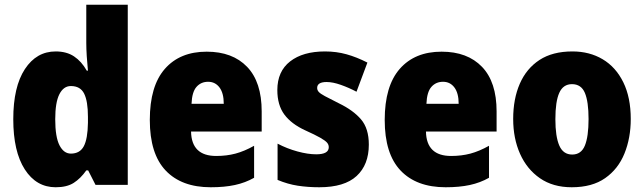

<svg xmlns="http://www.w3.org/2000/svg" viewBox="-20 -780 2718 810"><path d="M215 10Q133 10 84.5 -65.5Q36 -141 36 -277Q36 -414 85 -488.5Q134 -563 215 -563Q261 -563 292.5 -542Q324 -521 346 -482H351Q348 -512 346 -543Q344 -574 344 -599V-760H519V0H383L352 -61H344Q320 -27 291 -8.5Q262 10 215 10ZM279 -132Q317 -132 333.5 -163Q350 -194 351 -262V-287Q351 -353 335 -385Q319 -417 279 -417Q248 -417 230.5 -382.5Q213 -348 213 -277Q213 -202 231 -167Q249 -132 279 -132Z M852 -562Q961 -562 1022.5 -498Q1084 -434 1084 -310V-225H786Q788 -122 892 -122Q936 -122 973.5 -132Q1011 -142 1052 -165V-30Q1015 -9 971 0.5Q927 10 869 10Q746 10 679 -60.5Q612 -131 612 -274Q612 -417 675.5 -489.5Q739 -562 852 -562ZM858 -435Q828 -435 809 -413.5Q790 -392 788 -342H924Q924 -387 906 -411Q888 -435 858 -435Z M1536 -170Q1536 -85 1484.5 -37.5Q1433 10 1327 10Q1279 10 1236.5 3.5Q1194 -3 1151 -21V-174Q1191 -153 1235 -141Q1279 -129 1314 -129Q1367 -129 1367 -159Q1367 -170 1359.5 -178.5Q1352 -187 1331 -199Q1310 -211 1268 -230Q1209 -257 1179.5 -297Q1150 -337 1150 -400Q1150 -479 1204 -521Q1258 -563 1351 -563Q1399 -563 1442 -551Q1485 -539 1530 -516L1484 -393Q1452 -410 1418 -422Q1384 -434 1358 -434Q1318 -434 1318 -409Q1318 -400 1324.5 -392.5Q1331 -385 1350.5 -374.5Q1370 -364 1410 -344Q1470 -315 1503 -276.5Q1536 -238 1536 -170Z M1843 -562Q1952 -562 2013.5 -498Q2075 -434 2075 -310V-225H1777Q1779 -122 1883 -122Q1927 -122 1964.5 -132Q2002 -142 2043 -165V-30Q2006 -9 1962 0.5Q1918 10 1860 10Q1737 10 1670 -60.5Q1603 -131 1603 -274Q1603 -417 1666.5 -489.5Q1730 -562 1843 -562ZM1849 -435Q1819 -435 1800 -413.5Q1781 -392 1779 -342H1915Q1915 -387 1897 -411Q1879 -435 1849 -435Z M2641 -278Q2641 -198 2614.5 -132.5Q2588 -67 2533 -28.5Q2478 10 2392 10Q2313 10 2258 -28Q2203 -66 2174 -131Q2145 -196 2145 -278Q2145 -363 2173 -427Q2201 -491 2256 -527Q2311 -563 2395 -563Q2467 -563 2522.5 -530Q2578 -497 2609.5 -433Q2641 -369 2641 -278ZM2323 -277Q2323 -204 2339.5 -166Q2356 -128 2394 -128Q2432 -128 2447.5 -166Q2463 -204 2463 -278Q2463 -351 2447.5 -388Q2432 -425 2393 -425Q2356 -425 2339.5 -388.5Q2323 -352 2323 -277Z"/></svg>

Font: Noto Sans Oriya Cond Blk
Style: Regular
Weight: 900
Width: 3
Designer: Amélie Bonet and Sol Matas
Foundry: Google LLC
Version: Version 2.006; ttfautohint (v1.8.4.7-5d5b)